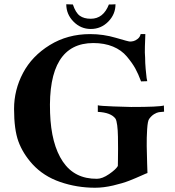

<svg xmlns="http://www.w3.org/2000/svg" viewBox="-20 -867 820 901"><path d="M291 -847 322 -846Q335 -807 354.5 -793Q374 -779 406 -779Q465 -779 491 -846H504Q517 -847 522 -847Q522 -800 488 -765.5Q454 -731 406 -731Q359 -731 325 -765.5Q291 -800 291 -847ZM750 -343Q735 -342 725.5 -340.5Q716 -339 703.5 -331.5Q691 -324 680 -309Q673 -300 670.5 -260.5Q668 -221 668.5 -181.5Q669 -142 670.5 -99Q672 -56 672 -55Q670 -55 643.5 -43Q617 -31 586.5 -19Q556 -7 511 3.5Q466 14 426 14Q341 14 262.5 -13Q184 -40 132 -97Q87 -147 66.5 -203Q46 -259 46 -356Q46 -445 88 -524.5Q130 -604 213.5 -655.5Q297 -707 403 -707Q465 -707 524 -689.5Q583 -672 590 -672Q597 -672 606 -674Q615 -676 626 -684.5Q637 -693 640 -707H662Q662 -701 661.5 -690.5Q661 -680 660 -649Q659 -618 661 -597Q661 -572 663.5 -544Q666 -516 668 -501L671 -486L642 -485Q629 -520 615 -545.5Q601 -571 575.5 -601.5Q550 -632 510 -648.5Q470 -665 418 -665Q203 -665 215 -337Q220 -190 275 -108.5Q330 -27 435 -28Q460 -28 492 -50Q524 -72 533 -88Q533 -90 533.5 -116Q534 -142 534 -168.5Q534 -195 533.5 -225.5Q533 -256 530 -279Q527 -302 522 -310Q501 -339 439 -342V-373Q447 -370 512 -367.5Q577 -365 595 -365Q728 -365 749 -372Z"/></svg>

Font: GFS Artemisia
Style: Bold
Weight: 700
Designer: Designed by Takis Katsoulidis.
Foundry: Designed by Takis Katsoulidis.
Version: Version 1.0